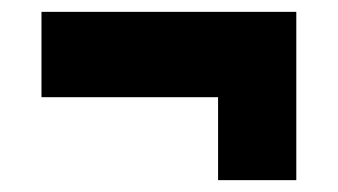

<svg xmlns="http://www.w3.org/2000/svg" viewBox="-20 -404 570 324"><path d="M480 -384V-100H348V-240H50V-384Z"/></svg>

Font: Changa ExtraBold
Style: Regular
Weight: 800
Designer: Eduardo Rodriguez Tunni
Foundry: Eduardo Rodriguez Tunni
Version: Version 2.002; ttfautohint (v1.5) -l 8 -r 50 -G 220 -x 14 -H